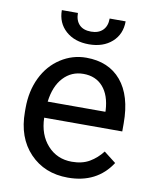

<svg xmlns="http://www.w3.org/2000/svg" viewBox="-83 -794 697 867"><g transform="rotate(10 265.0 -360.0)"><path d="M45.4 0ZM287.6 9.8Q180.2 9.8 112.8 -60.8Q45.4 -131.3 45.4 -249.5V-266.1Q45.4 -344.7 75.4 -406.5Q105.5 -468.3 159.4 -503.2Q213.4 -538.1 276.4 -538.1Q379.4 -538.1 436.5 -470.2Q493.7 -402.3 493.7 -275.9V-238.3H135.7Q137.7 -160.2 181.4 -112.1Q225.1 -64 292.5 -64Q340.3 -64 373.5 -83.5Q406.7 -103 431.6 -135.3L486.8 -92.3Q420.4 9.8 287.6 9.8ZM276.4 -463.9Q221.7 -463.9 184.6 -424.1Q147.5 -384.3 138.7 -312.5H403.3V-319.3Q399.4 -388.2 366.2 -426Q333 -463.9 276.4 -463.9ZM422.4 -730.5Q422.4 -671.4 382.1 -635.5Q341.8 -599.6 276.4 -599.6Q210.9 -599.6 170.4 -635.7Q129.9 -671.9 129.9 -730.5H203.6Q203.6 -696.3 222.2 -677Q240.7 -657.7 276.4 -657.7Q310.5 -657.7 329.8 -676.8Q349.1 -695.8 349.1 -730.5Z"/></g></svg>

Font: Roboto
Style: Regular
Weight: 400
Designer: Google
Version: Version 2.134; 2016; ttfautohint (v1.6)